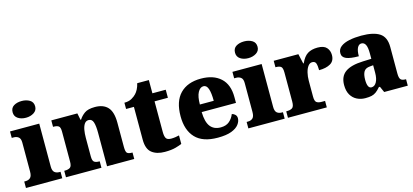

<svg xmlns="http://www.w3.org/2000/svg" viewBox="-64 -1260 3773 1752"><g transform="rotate(-15 1822.0 -383.5)"><path d="M179 -619Q134 -619 103.5 -639.5Q73 -660 73 -698Q73 -739 103.5 -758Q134 -777 179 -777Q222 -777 254 -758Q286 -739 286 -698Q286 -660 254 -639.5Q222 -619 179 -619ZM12 0V-61H24Q53 -61 70 -77Q87 -93 87 -135V-409Q87 -446 69 -460.5Q51 -475 24 -475H5V-536H281V-131Q281 -91 298.5 -76Q316 -61 344 -61H355V0Z M390 0V-61H394Q428 -61 445.5 -73Q463 -85 463 -128V-412Q463 -453 447.5 -464Q432 -475 399 -475H395V-536H641L654 -472H659Q678 -503 711 -527Q744 -551 810 -551Q890 -551 931 -506Q972 -461 972 -360V-131Q972 -85 984.5 -73Q997 -61 1031 -61H1035V0H778V-317Q778 -381 767 -416Q756 -451 724 -451Q699 -451 684.5 -430Q670 -409 664 -375Q658 -341 658 -301V-125Q658 -85 673 -73Q688 -61 721 -61H725V0Z M1323 10Q1246 10 1200.5 -26Q1155 -62 1155 -150V-460H1081V-519Q1124 -519 1152 -535.5Q1180 -552 1194 -568Q1208 -582 1220.5 -606Q1233 -630 1240 -661H1350V-536H1476V-460H1350V-170Q1350 -130 1361.5 -111Q1373 -92 1409 -92Q1429 -92 1449 -95Q1469 -98 1485 -102V-22Q1467 -13 1426 -1.5Q1385 10 1323 10Z M1823 10Q1681 10 1612.5 -62.5Q1544 -135 1544 -266Q1544 -407 1614 -479Q1684 -551 1811 -551Q1929 -551 1996.5 -489.5Q2064 -428 2064 -309V-254H1740Q1742 -160 1775.5 -117Q1809 -74 1873 -74Q1924 -74 1954.5 -100Q1985 -126 2001 -166Q2020 -161 2032.5 -148Q2045 -135 2045 -115Q2045 -85 2023 -56Q2001 -27 1952.5 -8.5Q1904 10 1823 10ZM1873 -325Q1873 -399 1859.5 -438.5Q1846 -478 1816 -478Q1784 -478 1763 -439Q1742 -400 1742 -325Z M2280 -619Q2235 -619 2204.5 -639.5Q2174 -660 2174 -698Q2174 -739 2204.5 -758Q2235 -777 2280 -777Q2323 -777 2355 -758Q2387 -739 2387 -698Q2387 -660 2355 -639.5Q2323 -619 2280 -619ZM2113 0V-61H2125Q2154 -61 2171 -77Q2188 -93 2188 -135V-409Q2188 -446 2170 -460.5Q2152 -475 2125 -475H2106V-536H2382V-131Q2382 -91 2399.5 -76Q2417 -61 2445 -61H2456V0Z M2487 0V-61H2492Q2526 -61 2544.5 -73.5Q2563 -86 2563 -133V-407Q2563 -451 2548 -463Q2533 -475 2500 -475H2496V-536H2729L2750 -443H2755Q2781 -502 2818 -525.5Q2855 -549 2913 -549Q2972 -549 2997.5 -520.5Q3023 -492 3023 -450Q3023 -394 2982 -370Q2941 -346 2874 -346Q2874 -387 2866.5 -410Q2859 -433 2831 -433Q2808 -433 2791.5 -410.5Q2775 -388 2766.5 -352.5Q2758 -317 2758 -278V-128Q2758 -84 2774.5 -72.5Q2791 -61 2819 -61H2854V0Z M3217 10Q3174 10 3138 -8Q3102 -26 3080.5 -62.5Q3059 -99 3059 -155Q3059 -238 3114 -277Q3169 -316 3280 -320L3361 -323V-375Q3361 -431 3348 -456.5Q3335 -482 3309 -482Q3285 -482 3271 -455Q3257 -428 3257 -375Q3178 -375 3139.5 -391Q3101 -407 3101 -445Q3101 -483 3131.5 -506.5Q3162 -530 3213.5 -540.5Q3265 -551 3326 -551Q3441 -551 3498.5 -513.5Q3556 -476 3556 -383V-131Q3556 -91 3568.5 -76Q3581 -61 3615 -61H3619V0H3396L3371 -56H3361Q3339 -30 3319.5 -15.5Q3300 -1 3276.5 4.5Q3253 10 3217 10ZM3296 -71Q3326 -71 3344 -103.5Q3362 -136 3362 -191V-262L3331 -259Q3289 -256 3273 -229.5Q3257 -203 3257 -152Q3257 -71 3296 -71Z"/></g></svg>

Font: Noto Serif Hentaigana Black
Style: Regular
Weight: 900
Designer: Kazuhiro Yamada
Foundry: nipponia
Version: Version 1.000; ttfautohint (v1.8.4.7-5d5b)